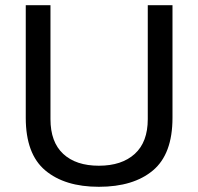

<svg xmlns="http://www.w3.org/2000/svg" viewBox="-20 -706 762 738"><path d="M360 12Q229 12 154 -51Q79 -114 79 -253V-686H174V-248Q174 -160 223 -114.5Q272 -69 360 -69Q448 -69 498 -114.5Q548 -160 548 -248V-686H643V-253Q643 -114 568 -51Q493 12 360 12Z"/></svg>

Font: Archivo VF Beta
Style: Regular
Weight: 400
Designer: Hector Gatti
Foundry: Omnibus-Type
Version: Version 1.002